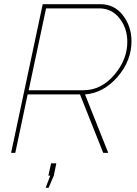

<svg xmlns="http://www.w3.org/2000/svg" viewBox="-20 -730 656 917"><path d="M33 0 184 -710H459Q526 -710 567 -657Q608 -604 608 -533Q608 -440 541.5 -363Q475 -286 386 -279L497 0H473L362 -279H112L53 0ZM378 -299Q463 -299 525.5 -372Q588 -445 588 -530Q588 -596 550.5 -643Q513 -690 454 -690H200L117 -299ZM198 167 220 109H211L224 50H249L237 109L212 167Z"/></svg>

Font: Raleway-v4020 Thin
Style: Italic
Weight: 250
Italic angle: -12°
Designer: Matt McInerney, Pablo Impallari, Rodrigo Fuenzalida
Foundry: Matt McInerney, Pablo Impallari, Rodrigo Fuenzalida
Version: Version 4.020;PS 004.020;hotconv 1.0.88;makeotf.lib2.5.64775